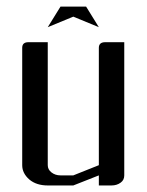

<svg xmlns="http://www.w3.org/2000/svg" viewBox="-20 -567 448 587"><path d="M47.9 -62V-420.9Q47.9 -438 66.9 -438H126V-62Q126 -48.8 137.2 -40Q148.9 -30.8 165 -30.8H204.1L282.2 -62V-420.9Q282.2 -438 301.8 -438H359.9V-30.8Q359.9 -16.6 349.1 -8.8Q337.4 0 320.8 0H282.2V-30.8L204.1 0H126Q91.3 0 69.8 -18.1Q47.9 -37.1 47.9 -62ZM126 -483.9 165 -546.9H243.2L282.2 -483.9L204.1 -516.1Z"/></svg>

Font: Hhenum
Style: Regular
Weight: 400
Designer: T. Christopher White
Version: Version 1.0